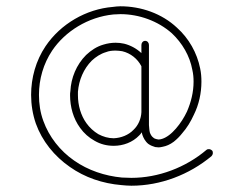

<svg xmlns="http://www.w3.org/2000/svg" viewBox="-20 -592 780 611"><path d="M398 -1C491 -1 582 -36 653 -95C658 -100 659 -108 655 -113C650 -118 642 -119 637 -115C571 -59 484 -26 398 -26C388 -26 378 -27 368 -27C314 -32 260 -50 216 -81C171 -112 136 -157 118 -207C108 -234 104 -262 104 -290C104 -340 118 -389 146 -431C187 -492 260 -538 341 -546C349 -546 356 -547 363 -547C423 -547 483 -525 527 -486C560 -455 584 -414 592 -370C595 -357 596 -345 596 -332C596 -299 588 -267 575 -237C566 -218 554 -199 540 -183C533 -175 526 -168 518 -162C510 -156 501 -151 492 -149C490 -149 487 -148 485 -148C483 -148 481 -149 479 -149C475 -150 471 -151 468 -154C462 -158 459 -165 457 -170C455 -177 455 -185 454 -194V-197V-239V-449C454 -456 449 -462 442 -462C435 -462 430 -456 430 -449V-423C414 -438 395 -448 375 -453C366 -455 357 -456 348 -456C335 -456 322 -454 309 -450C288 -444 270 -432 254 -417C223 -386 206 -344 204 -302C203 -297 203 -293 203 -289C203 -252 213 -215 235 -185C247 -168 263 -154 281 -144C300 -133 320 -128 342 -128C372 -128 402 -139 423 -161C426 -164 429 -167 431 -171C432 -168 432 -166 433 -163C436 -154 442 -142 452 -134C459 -129 467 -126 474 -124C478 -124 481 -123 485 -123C489 -123 493 -124 498 -125C509 -127 521 -132 533 -141C543 -149 552 -158 559 -167C575 -185 587 -205 597 -227C613 -259 621 -296 621 -332C621 -346 620 -360 617 -374C607 -424 581 -470 543 -504C495 -549 429 -572 363 -572C355 -572 347 -571 339 -570C254 -563 173 -516 125 -445C94 -399 79 -344 79 -290C79 -259 84 -228 94 -199C114 -143 153 -95 202 -61C250 -27 307 -8 366 -3C377 -2 387 -1 398 -1ZM369 -429C395 -423 418 -405 430 -381V-242V-239C430 -239 430 -239 430 -239C430 -237 430 -236 430 -235C429 -214 420 -193 405 -179C389 -162 365 -153 342 -152C325 -152 308 -157 293 -165C278 -174 265 -186 255 -200C237 -225 228 -257 228 -289C228 -292 228 -296 228 -300C231 -337 246 -373 272 -399C285 -411 300 -421 317 -426C327 -430 337 -431 348 -431C355 -431 362 -430 369 -429Z"/></svg>

Font: LS
Style: LightAlt
Weight: 250
Designer: BSozoo
Foundry: BSozoo
Version: Version 001.000